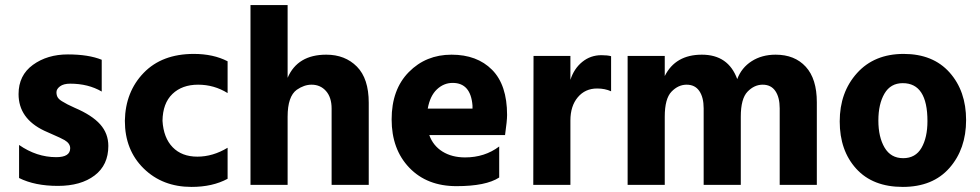

<svg xmlns="http://www.w3.org/2000/svg" viewBox="-20 -727 3854 755"><path d="M406 -153Q406 -78 352 -37Q298 4 207.5 4Q117 4 55 -27V-157Q124 -109 201 -109Q256 -109 256 -144Q256 -163 234 -176Q218 -185 191 -196.5Q164 -208 154 -213Q53 -261 53 -357Q53 -431 109.5 -472Q166 -513 247 -513Q328 -513 380 -492V-367Q327 -398 256 -398Q230 -398 216 -387.5Q202 -377 202 -364.5Q202 -352 207 -344Q212 -336 223.5 -329Q235 -322 245.5 -316.5Q256 -311 274 -303Q342 -274 374 -238Q406 -202 406 -153Z M733 8Q619 8 545 -64.5Q471 -137 471 -252Q473 -366 545 -440.5Q617 -515 742 -515Q819 -515 875 -486V-361Q822 -394 759 -394Q696 -394 658 -357.5Q620 -321 619 -252Q623 -185 659 -148Q695 -111 756 -111Q817 -111 875 -146V-24Q816 8 733 8Z M1430 0H1284V-300Q1284 -344 1262 -369Q1240 -394 1205 -394Q1176 -394 1147 -374Q1111 -348 1111 -268V0H965V-707H1111V-421Q1150 -512 1263 -512Q1337 -512 1383.5 -465Q1430 -418 1430 -323Z M1760 -401Q1725 -401 1698 -375.5Q1671 -350 1662 -300H1838V-312Q1831 -401 1760 -401ZM1943 -29Q1891 5 1775 5Q1659 5 1589.5 -67.5Q1520 -140 1520 -257.5Q1520 -375 1587.5 -443.5Q1655 -512 1755.5 -512Q1856 -512 1915 -452.5Q1974 -393 1974 -275Q1974 -252 1966 -196H1668Q1683 -154 1720 -131Q1757 -108 1809 -108Q1886 -108 1943 -151Z M2223 0H2077L2078 -507H2223V-413Q2237 -457 2269.5 -483.5Q2302 -510 2345 -510Q2369 -510 2383 -506V-368Q2359 -379 2328 -379Q2281 -379 2252 -344.5Q2223 -310 2223 -253Z M3192 0H3046V-301Q3046 -344 3029 -369Q3012 -394 2979 -394Q2946 -394 2919.5 -366.5Q2893 -339 2893 -268V0H2747V-301Q2747 -344 2730 -369Q2713 -394 2680 -394Q2647 -394 2620.5 -366.5Q2594 -339 2594 -268V0H2448V-507H2594V-428Q2636 -512 2740 -512Q2844 -512 2879 -416Q2896 -461 2936 -486.5Q2976 -512 3030 -512Q3105 -512 3148.5 -464.5Q3192 -417 3192 -325Z M3627 -251Q3627 -400 3530 -400Q3482 -400 3458 -359Q3434 -318 3434 -253Q3434 -188 3458.5 -146.5Q3483 -105 3531.5 -105Q3580 -105 3603.5 -145.5Q3627 -186 3627 -251ZM3533.5 -515Q3649 -515 3714 -442Q3779 -369 3779 -255Q3779 -141 3713.5 -66.5Q3648 8 3530 8Q3412 8 3347 -63.5Q3282 -135 3282 -249.5Q3282 -364 3350 -439.5Q3418 -515 3533.5 -515Z"/></svg>

Font: Hind Madurai
Style: Bold
Weight: 700
Designer: Jyotish Sonowal
Foundry: Indian Type Foundry
Version: Version 0.702;PS 1.0;hotconv 1.0.81;makeotf.lib2.5.63406